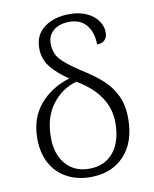

<svg xmlns="http://www.w3.org/2000/svg" viewBox="-86 -831 728 906"><g transform="rotate(-10 278.0 -377.5)"><path d="M58 -212Q58 -310 112.5 -374.5Q167 -439 256 -466Q202 -502 171.5 -540.5Q141 -579 141 -631Q141 -695 188.5 -730Q236 -765 309 -765Q357 -765 392 -748.5Q427 -732 445 -705.5Q463 -679 463 -651Q463 -626 449.5 -613.5Q436 -601 413 -601Q413 -658 384.5 -693.5Q356 -729 303 -729Q254 -729 226 -705.5Q198 -682 198 -643Q198 -599 222.5 -569.5Q247 -540 316 -495Q377 -457 415 -422.5Q453 -388 475 -342Q497 -296 497 -233Q497 -118 436.5 -54Q376 10 275 10Q212 10 162.5 -16.5Q113 -43 85.5 -93Q58 -143 58 -212ZM434 -223Q434 -358 286 -445Q216 -426 169 -364.5Q122 -303 122 -206Q122 -126 163.5 -78Q205 -30 275 -30Q350 -30 392 -81.5Q434 -133 434 -223Z"/></g></svg>

Font: Noto Serif Light
Style: Regular
Weight: 300
Designer: Monotype Design Team
Foundry: Monotype Imaging Inc.
Version: Version 1.001